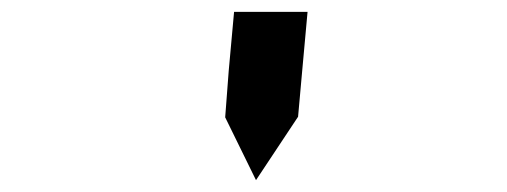

<svg xmlns="http://www.w3.org/2000/svg" viewBox="-20 -850 856 324"><path d="M366 -731 375 -830H499L490 -731L483 -653L412 -546L360 -652Z"/></svg>

Font: DSEG14 Classic Mini
Style: Bold Italic
Weight: 700
Italic angle: -5°
Designer: Keshikan(Twitter:@keshinomi_88pro)
Version: Version 0.46